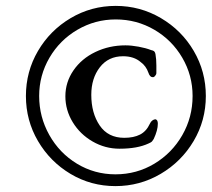

<svg xmlns="http://www.w3.org/2000/svg" viewBox="-20 -653 719 652"><path d="M68 -327Q68 -410 109 -480Q150 -550 220 -591.5Q290 -633 373 -633Q456 -633 526.5 -591.5Q597 -550 638 -480Q679 -410 679 -327Q679 -244 637.5 -174Q596 -104 525.5 -62.5Q455 -21 372 -21Q289 -21 219.5 -62.5Q150 -104 109 -174Q68 -244 68 -327ZM634 -327Q634 -397 599 -457Q564 -517 504 -552Q444 -587 373 -587Q303 -587 243 -552Q183 -517 148 -457Q113 -397 113 -327Q113 -256 147.5 -194.5Q182 -133 241.5 -97Q301 -61 372 -61Q444 -61 504 -97Q564 -133 599 -194Q634 -255 634 -327ZM202 -326Q202 -374 229.5 -414Q257 -454 304 -476.5Q351 -499 406 -499Q426 -499 450.5 -494.5Q475 -490 493 -483Q494 -483 498.5 -481.5Q503 -480 505 -477Q507 -474 508 -469Q511 -452 511 -430.5Q511 -409 511 -405Q511 -400 506.5 -395Q502 -390 498 -391Q489 -391 484 -406Q476 -429 458 -442Q435 -462 398 -462Q348 -462 319 -424.5Q290 -387 290 -331Q290 -269 318.5 -227Q347 -185 402 -185Q434 -185 455.5 -196Q477 -207 489 -233Q492 -240 497.5 -244Q503 -248 508 -248Q516 -246 516 -233Q516 -211 502 -181Q498 -175 496 -172.5Q494 -170 485 -166Q447 -148 386 -148Q337 -148 294.5 -172.5Q252 -197 227 -238Q202 -279 202 -326Z"/></svg>

Font: EB Garamond Medium
Style: Italic
Weight: 500
Italic angle: -17.2°
Designer: Georg Duffner and Octavio Pardo
Foundry: Georg Duffner
Version: Version 1.000